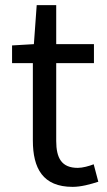

<svg xmlns="http://www.w3.org/2000/svg" viewBox="-20 -715 417 748"><path d="M263 13C296 13 332 3 363 -7L345 -75C327 -68 302 -61 283 -61C220 -61 199 -99 199 -166V-469H346V-543H199V-695H123L112 -543L27 -538V-469H108V-168C108 -59 147 13 263 13Z"/></svg>

Font: Noto Sans CJK SC Regular
Style: Regular
Weight: 400
Designer: Ryoko NISHIZUKA (kana & ideographs); Paul D. Hunt (Latin, Greek & Cyrillic); Wenlong ZHANG (bopomofo); Sandoll Communica
Foundry: Adobe Systems Incorporated
Version: Version 1.004;PS 1.004;hotconv 1.0.82;makeotf.lib2.5.63406